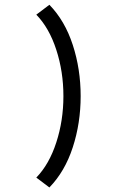

<svg xmlns="http://www.w3.org/2000/svg" viewBox="-20 -721 570 816"><path d="M134.3 33.7Q189 -22.5 219.2 -115.5Q249.5 -208.5 249.5 -312.5Q249.5 -416.5 219.2 -509.5Q189 -602.5 134.3 -658.7L189.9 -700.7Q255.9 -632.8 289.3 -530Q322.8 -427.2 322.8 -312.5Q322.8 -197.8 289.3 -95Q255.9 7.8 189.9 75.7Z"/></svg>

Font: AzarMehrMonospaced
Style: SerifBold
Weight: 1
Designer: Amin Abedi
Version: Version 1.00